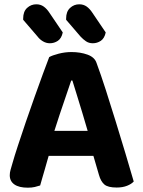

<svg xmlns="http://www.w3.org/2000/svg" viewBox="-20 -855 657 885"><path d="M313.6 -483.9H308.2Q297.5 -451.9 283.7 -411.6Q270 -371.4 255.2 -327.6Q240.4 -283.9 227.1 -240.8L210.1 -156.2Q204.1 -136.8 198.2 -115.5Q192.4 -94.2 186.3 -73.6Q180.3 -52.9 174.8 -34.2Q169.4 -15.4 165.1 -0.1Q153.8 3.6 140.3 6.9Q126.7 10.1 107.9 10.1Q67.8 10.1 46.4 -4.8Q25 -19.7 25 -47.2Q25 -59.7 28.7 -72.4Q32.4 -85.1 37.2 -101.8Q46.3 -134.4 62.8 -184.4Q79.2 -234.5 99.1 -292.9Q119.1 -351.2 139.6 -408.7Q160.1 -466.1 177.8 -514.5Q195.6 -562.9 206.8 -591.8Q221.1 -600 250.6 -607.6Q280.1 -615.1 309.2 -615.1Q350.5 -615.1 383.6 -603.1Q416.6 -591.1 425.2 -564.3Q444.9 -511.2 467.4 -441.3Q490 -371.3 513.3 -295.4Q536.7 -219.4 558.3 -147.6Q579.9 -75.8 596.4 -18.4Q585.8 -6.6 565.4 1.4Q545.1 9.4 517.6 9.4Q477.3 9.4 460.9 -4.8Q444.5 -18.9 436.1 -48.9L402.4 -164.3L385.9 -245.6Q373 -290.9 359.6 -334.5Q346.3 -378 334.5 -416.5Q322.8 -454.9 313.6 -483.9ZM145.5 -136.4 202 -251.7H439.1L458.7 -136.4ZM153.4 -686.3 86.8 -763.8V-769.6Q86.8 -802 105 -818.6Q123.2 -835.2 147.4 -835.2Q166.9 -835.2 181.4 -824.8Q196 -814.4 207.7 -796.4L269.3 -705.4Q263.4 -678 246.6 -666.8Q229.8 -655.6 209.7 -655.6Q193 -655.6 178 -664.5Q163 -673.3 153.4 -686.3ZM351.4 -686.3 284.8 -763.8V-769.6Q284.8 -801.7 302.9 -818.4Q320.9 -835.2 345.4 -835.2Q364.9 -835.2 379.5 -824.8Q394 -814.4 405.7 -796.4L467.3 -705.4Q461.4 -678 444.6 -666.8Q427.8 -655.6 407.7 -655.6Q389.6 -655.6 376.2 -664.8Q362.7 -674 351.4 -686.3Z"/></svg>

Font: Baloo Bhaina 2
Style: Regular
Weight: 400
Designer: Yesha Goshar, Manish Minz, Shuchita Grover and Ek Type
Foundry: Ek Type
Version: Version 1.700